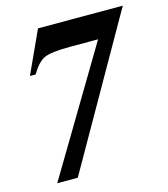

<svg xmlns="http://www.w3.org/2000/svg" viewBox="-102 -750 729 831"><g transform="rotate(-15 262.5 -334.5)"><path d="M525 -669 144 0H52L384 -556H257Q173 -556 142.5 -542Q112 -528 84 -479H58L145 -669Z"/></g></svg>

Font: STIX
Style: Bold Italic
Weight: 700
Italic angle: -16.33°
Designer: MicroPress Inc., with final additions and corrections provided by Coen Hoffman, Elsevier (retired)
Version: Version 1.1.1